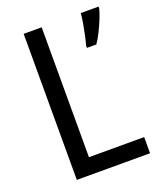

<svg xmlns="http://www.w3.org/2000/svg" viewBox="-134 -798 735 882"><g transform="rotate(-20 234.0 -357.0)"><path d="M88 0V-714H176V-79H446V0ZM454 -705Q449 -685 438 -657.5Q427 -630 413 -602Q399 -574 385 -554H339V-566Q344 -582 350 -609.5Q356 -637 361 -666Q366 -695 367 -714H454Z"/></g></svg>

Font: Noto Sans Telugu SemiCondensed
Style: Regular
Weight: 400
Width: 4
Designer: Jelle Bosma - Monotype Design Team
Foundry: Monotype Imaging Inc.
Version: Version 2.005; ttfautohint (v1.8.4.7-5d5b)